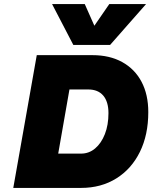

<svg xmlns="http://www.w3.org/2000/svg" viewBox="-20 -920 746 940"><path d="M519 -700H339L235 -900H395L442 -794L515 -900H695ZM433 -650Q517 -650 578.5 -616Q640 -582 673 -519.5Q706 -457 706 -371Q706 -260 665 -176.5Q624 -93 549.5 -46.5Q475 0 377 0H45L160 -650ZM320 -482 265 -168H377Q416 -168 446 -193.5Q476 -219 493.5 -263.5Q511 -308 511 -366Q511 -422 485.5 -452Q460 -482 412 -482Z"/></svg>

Font: Overused Grotesk Black
Style: Italic
Weight: 900
Italic angle: -10°
Version: Version 0.003